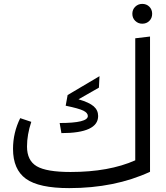

<svg xmlns="http://www.w3.org/2000/svg" viewBox="-20 -954 852 988"><path d="M712 -832Q691 -832 676 -846.5Q661 -861 661 -883Q661 -905 676 -919.5Q691 -934 712 -934Q734 -934 748.5 -919.5Q763 -905 763 -883Q763 -861 748.5 -846.5Q734 -832 712 -832ZM676 -129V-757L752 -766V-70Q571 14 336 14Q180 14 113.5 -34Q47 -82 47 -188Q47 -271 84 -346L141 -327Q119 -261 119 -200Q119 -128 169 -98.5Q219 -69 343 -69Q541 -69 676 -129ZM287 -321Q432 -321 432 -357Q432 -373 409 -384.5Q386 -396 318 -410L328 -465L492 -562L489 -503L384 -443Q439 -427 462 -407Q485 -387 485 -357Q485 -269 296 -269Z"/></svg>

Font: FiraGO Book
Style: Regular
Weight: 350
Designer: bBox Type
Foundry: bBox Type GmbH
Version: Version 1.001;PS 001.001;hotconv 1.0.88;makeotf.lib2.5.64775